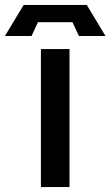

<svg xmlns="http://www.w3.org/2000/svg" viewBox="-110 -759 448 779"><path d="M56 0V-560H172V0ZM18 -613H-90L-14 -739H242L318 -613H210L184 -669H44Z"/></svg>

Font: Tektur Medium
Style: Regular
Weight: 500
Designer: Adam Jagosz
Foundry: Adam Jagosz
Version: Version 1.005;gftools[0.9.30]